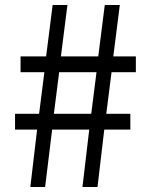

<svg xmlns="http://www.w3.org/2000/svg" viewBox="-20 -746 595 766"><path d="M101 0 128 -229H40V-292H136L157 -458H62V-521H164L190 -726H249L223 -521H372L398 -726H458L432 -521H522V-458H425L404 -292H500V-229H396L369 0H309L336 -229H188L160 0ZM195 -292H344L365 -458H216Z"/></svg>

Font: Noto Sans JP Thin
Style: Regular
Weight: 400
Version: Version 2.004-H2;hotconv 1.0.118;makeotfexe 2.5.65603